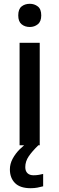

<svg xmlns="http://www.w3.org/2000/svg" viewBox="-20 -764 312 1010"><path d="M137 -744Q161 -744 179 -730Q197 -716 197 -683Q197 -651 179 -636.5Q161 -622 137 -622Q111 -622 93.5 -636.5Q76 -651 76 -683Q76 -716 93.5 -730Q111 -744 137 -744ZM189 -539V0H83V-539ZM113 115Q113 136 124.5 147Q136 158 156 158Q173 158 185.5 155.5Q198 153 207 151V216Q192 220 176.5 223Q161 226 141 226Q86 226 59 199Q32 172 32 127Q32 98 46.5 71Q61 44 83.5 21.5Q106 -1 129 -16L182 0Q149 32 131 58.5Q113 85 113 115Z"/></svg>

Font: Noto Sans Sinhala UI Medium
Style: Regular
Weight: 500
Designer: Jelle Bosma - Monotype Design Team
Foundry: Monotype Imaging Inc.
Version: Version 2.006; ttfautohint (v1.8.4.7-5d5b)